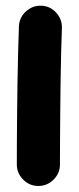

<svg xmlns="http://www.w3.org/2000/svg" viewBox="-20 -568 272 663"><path d="M123 -548.3Q153.8 -546.9 174.3 -523.9Q194.8 -501 193.8 -470.7Q192.4 -437.5 191.2 -389.4Q189.9 -341.3 189.2 -286.4Q188.5 -231.4 188 -177.2Q187.5 -123 187.3 -76.7Q187 -30.3 187 0Q187 30.3 165 52.2Q143.1 74.2 112.3 74.2Q82 74.2 60.1 52.2Q38.1 30.3 38.1 0Q38.1 -31.2 38.3 -77.6Q38.6 -124 39.1 -178.5Q39.6 -232.9 40.5 -288.3Q41.5 -343.8 42.7 -392.8Q43.9 -441.9 45.4 -477.5Q46.9 -508.3 69.8 -528.8Q92.8 -549.3 123 -548.3Z"/></svg>

Font: Mikhak-DS2-FD ExtraBold
Style: Regular
Weight: 800
Designer: Amin Abedi
Version: Version 3.2